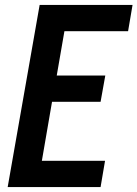

<svg xmlns="http://www.w3.org/2000/svg" viewBox="-20 -755 555 775"><path d="M11 0 140 -735H515L497 -629H240L209 -450H405L386 -344H190L149 -106H404L386 0Z"/></svg>

Font: Iosevka SS08
Style: Bold Italic
Weight: 700
Italic angle: -10°
Monospace: yes
Designer: Belleve Invis
Foundry: Belleve Invis
Version: 2.1.0; ttfautohint (v1.8.2)